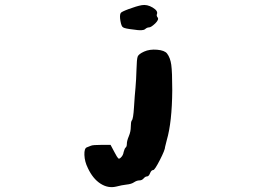

<svg xmlns="http://www.w3.org/2000/svg" viewBox="-20 -463 1040 778"><path d="M564 -254Q586 -264 616.5 -261.5Q647 -259 657 -246Q670 -229 674 -200.5Q678 -172 678 -97Q677 32 656 104Q651 122 649 132Q649 144 628 185Q607 226 601 226Q593 226 588 239Q583 252 575 252Q569 252 562 260Q555 268 545 268Q535 268 524 275Q513 283 492 285Q474 287 451 293Q418 301 387 281Q356 261 336 218Q323 192 322 165Q321 138 332 134Q341 131 348.5 127.5Q356 124 392 124H428L444 154Q455 175 459 178.5Q463 182 469 176Q479 167 481 153Q485 138 489 135Q494 131 494 120Q494 108 502 89Q510 70 510 50.5Q510 31 514 25Q520 20 523 -29Q526 -78 529 -107Q532 -141 533 -180Q534 -224 538 -234Q542 -244 564 -254ZM554 -442Q576 -446 598.5 -432.5Q621 -419 616 -406Q613 -399 619 -392Q625 -384 609 -368Q592 -352 584 -352Q576 -352 568 -345Q559 -337 523 -343Q486 -347 479 -352Q472 -355 468 -378Q464 -401 469 -410Q471 -415 502 -426.5Q533 -438 554 -442Z"/></svg>

Font: kilitelen
Style: Regular
Weight: 400
Designer: kili Temeke
Version: Version 1.0